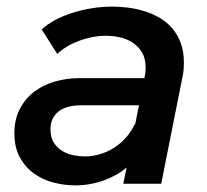

<svg xmlns="http://www.w3.org/2000/svg" viewBox="-20 -555 626 580"><path d="M352.5 0 362.5 -49Q333 -24 292.2 -9.5Q251.5 5 206.5 5Q174.5 5 141.8 -3.5Q109 -12 82.8 -30.8Q56.5 -49.5 40 -79.5Q23.5 -109.5 23.5 -152.5Q23.5 -194.5 39.8 -225.8Q56 -257 83.2 -277.8Q110.5 -298.5 146 -308.8Q181.5 -319 220.5 -319H416L417 -323Q420 -336.5 420 -350Q420 -378 409 -396.5Q398 -415 380.8 -426.2Q363.5 -437.5 342 -442.2Q320.5 -447 300 -447Q280 -447 259.2 -443Q238.5 -439 219 -431.8Q199.5 -424.5 182.8 -414.5Q166 -404.5 153 -392L106 -466Q122.5 -481.5 146.2 -494.2Q170 -507 198 -516Q226 -525 257 -530Q288 -535 319.5 -535Q343 -535 368 -531.8Q393 -528.5 417 -521Q441 -513.5 462.5 -501Q484 -488.5 500.2 -469.5Q516.5 -450.5 526 -425Q535.5 -399.5 535.5 -365.5Q535.5 -356.5 534.8 -345.8Q534 -335 531.5 -324L467 0ZM236 -82.5Q260 -82.5 283 -89.5Q306 -96.5 326 -109.5Q346 -122.5 361.8 -140.8Q377.5 -159 387.5 -181V-176L400 -237H225.5Q206.5 -237 189.8 -233.2Q173 -229.5 160.2 -220.8Q147.5 -212 140 -198.2Q132.5 -184.5 132.5 -164Q132.5 -139.5 142.8 -123.8Q153 -108 168.5 -98.8Q184 -89.5 202.2 -86Q220.5 -82.5 236 -82.5Z"/></svg>

Font: Argentum Sans
Style: Italic
Weight: 400
Italic angle: -11.3099°
Designer: Julieta Ulanovsky, Owen Earl, Rasmus Andersson, Cristiano Sobral
Foundry: The Argentum Sans Project Authors
Version: Version 3.131; ttfautohint (v1.8.4.7-5d5b-dirty)